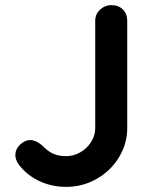

<svg xmlns="http://www.w3.org/2000/svg" viewBox="-20 -720 592 750"><path d="M52 -79Q40 -97 40 -114Q40 -138 59 -155.5Q78 -173 98 -173Q124 -173 154 -143Q173 -125 193 -117.5Q213 -110 238 -110Q267 -110 293.5 -125Q320 -140 336 -165.5Q352 -191 352 -219V-639Q352 -665 371 -682.5Q390 -700 415 -700Q443 -700 460 -683Q477 -666 477 -639V-219Q477 -159 445 -106Q413 -53 358 -21.5Q303 10 238 10Q181 10 132 -13.5Q83 -37 52 -79Z"/></svg>

Font: Quicksand
Style: Bold
Weight: 700
Version: Version 3.000